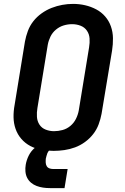

<svg xmlns="http://www.w3.org/2000/svg" viewBox="-20 -766 640 985"><path d="M255 8Q224 8 193 2.5Q162 -3 135.5 -17Q109 -31 89.5 -53.5Q70 -76 60 -104.5Q50 -133 49.5 -164.5Q49 -196 55 -228L108 -553Q113 -580 123 -607Q133 -634 151 -657Q169 -680 193.5 -697.5Q218 -715 245 -725.5Q272 -736 299.5 -741Q327 -746 355 -746Q387 -746 417 -739Q447 -732 473.5 -718Q500 -704 519.5 -681.5Q539 -659 549 -630.5Q559 -602 559.5 -570.5Q560 -539 555 -507L501 -182Q496 -155 486 -128Q476 -101 458 -78Q440 -55 416 -37.5Q392 -20 365 -10Q338 0 310 4Q282 8 255 8ZM257 -93Q279 -93 301 -99Q323 -105 341 -120Q359 -135 369.5 -156Q380 -177 384 -199L437 -523Q441 -546 439.5 -568.5Q438 -591 426 -608.5Q414 -626 393.5 -634Q373 -642 350 -642Q328 -642 306.5 -635.5Q285 -629 267 -614Q249 -599 239 -578.5Q229 -558 225 -536L172 -212Q168 -189 169.5 -166.5Q171 -144 182.5 -126.5Q194 -109 214.5 -101Q235 -93 257 -93ZM311 199H236Q218 199 201 196.5Q184 194 168 188Q152 182 139.5 171.5Q127 161 119.5 146.5Q112 132 110.5 114Q109 96 112 79Q116 55 127.5 32Q139 9 158.5 -7.5Q178 -24 202 -31Q226 -38 250 -38L244 0Q237 0 231.5 6.5Q226 13 223 20Q220 27 218.5 34Q217 41 215 48Q214 58 214.5 68Q215 78 219.5 86Q224 94 233 97.5Q242 101 252 101H327Z"/></svg>

Font: Zed Sans Extended
Style: Bold Italic
Weight: 700
Width: 7
Italic angle: -9°
Designer: Belleve Invis
Foundry: Belleve Invis
Version: Version 1.0.0; ttfautohint (v1.8.4)